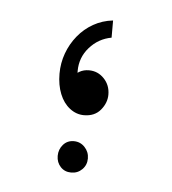

<svg xmlns="http://www.w3.org/2000/svg" viewBox="-33 -188 289 323"><g transform="rotate(5 112.0 -26.5)"><path d="M146 -157V-128Q124 -124 109 -107Q94 -90 94 -67Q94 -52 97 -43L86 -36Q85 -38 84 -40Q83 -42 83 -44Q83 -50 86.5 -56Q90 -62 97 -66Q104 -70 113 -70Q128 -70 138.5 -59Q149 -48 149 -32Q149 -18 139 -6Q129 6 111 6Q98 6 87 -2.5Q76 -11 70 -26Q64 -41 64 -60Q64 -78 70 -94.5Q76 -111 87 -124.5Q98 -138 113 -146.5Q128 -155 146 -157ZM98 104Q87 104 80 96.5Q73 89 73 78Q73 67 80 59Q87 51 98 51Q109 51 116.5 59Q124 67 124 78Q124 89 116.5 96.5Q109 104 98 104Z"/></g></svg>

Font: Fustat ExtraLight
Style: Regular
Weight: 250
Designer: Mohamed Gaber, Khaled Hosny, Laura Garcia Mut
Foundry: Kief Type Foundry, Alif Type Foundry, Hard Type Foundry
Version: Version 1.007